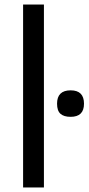

<svg xmlns="http://www.w3.org/2000/svg" viewBox="-20 -828 391 848"><path d="M82 -808H174V0H82ZM292 -312Q262 -312 247 -325.5Q232 -339 232 -370Q232 -429 292 -429Q351 -429 351 -370Q351 -312 292 -312Z"/></svg>

Font: Encode Sans Wide
Style: Regular
Weight: 400
Designer: Pablo Impallari, Andres Torresi
Foundry: Pablo Impallari, Andres Torresi
Version: Version 1.000; ttfautohint (v1.00) -l 8 -r 50 -G 200 -x 14 -